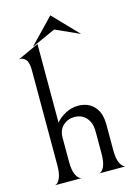

<svg xmlns="http://www.w3.org/2000/svg" viewBox="-129 -938 722 1008"><g transform="rotate(-15 232.0 -434.0)"><path d="M265 -372Q319 -372 351.5 -337.5Q384 -303 384 -238V-99Q384 -53 395.5 -28.5Q407 -4 424 0H280Q297 -2 308.5 -26.5Q320 -51 320 -100V-214Q320 -248 311 -268Q302 -288 287 -301Q264 -320 232 -320Q196 -320 170 -296.5Q144 -273 144 -231V-100Q144 -53 156 -28.5Q168 -4 185 0H41Q57 -3 68.5 -27.5Q80 -52 80 -100V-615Q80 -657 66.5 -672.5Q53 -688 36 -688H30L144 -740V-313Q166 -339 198 -355.5Q230 -372 265 -372ZM248 -868 379 -732 248 -791 117 -732Z"/></g></svg>

Font: BellefairVN
Style: Regular
Weight: 400
Designer: Nick Shinn, Liron Lavi Turkenic
Foundry: Shinntype
Version: Version 1.003